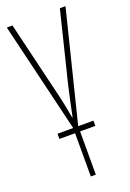

<svg xmlns="http://www.w3.org/2000/svg" viewBox="-147 -580 584 864"><g transform="rotate(-20 145.5 -147.5)"><path d="M286 -527 155 0H228V25H155V232H131V25H56V0H131L5 -527H32L113 -189Q124 -144 131 -109.5Q138 -75 143 -46H145Q151 -75 158.5 -111Q166 -147 176 -190L259 -527Z"/></g></svg>

Font: Noto Sans ExtraCondensed Thin
Style: Regular
Weight: 100
Width: 2
Designer: Monotype Design Team
Foundry: Monotype Imaging Inc.
Version: Version 2.013; ttfautohint (v1.8.4.7-5d5b)